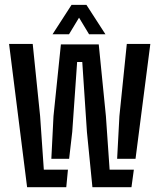

<svg xmlns="http://www.w3.org/2000/svg" viewBox="-20 -784 668 804"><path d="M93.5 0 18 -600H117L148 -297.5L163.5 -73.5H264.5L257.5 0ZM470.5 -119 480 -297.5 511 -600H609.5L547.5 -119ZM367 0 344 -231.5 324.5 -524.5H303L282.5 -231.5L269.5 -119H195L204 -297.5L235 -598H393.5L423.5 -297.5L439 -73.5H540.5L530.5 0ZM200 -640.5 279.5 -763.5H342L421.5 -640.5H353L311 -710L269 -640.5Z"/></svg>

Font: Big Shoulders Stencil Text SemiBold
Style: Regular
Weight: 600
Designer: Patric King
Foundry: XO Type Co
Version: Version 1.000